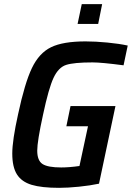

<svg xmlns="http://www.w3.org/2000/svg" viewBox="-20 -895 634 923"><path d="M39 -157Q39 -220 67 -346Q99 -496 133.5 -568Q168 -640 225.5 -668Q283 -696 391 -696Q439 -696 496 -690.5Q553 -685 594 -676L574 -581Q468 -595 425 -595Q335 -595 298 -583Q261 -571 237.5 -521Q214 -471 187 -344Q159 -216 159 -171Q159 -123 184.5 -106.5Q210 -90 274 -90Q313 -90 362 -97L403 -288H299L319 -385H535L456 -12Q414 -3 360 2.5Q306 8 264 8Q180 8 132 -6.5Q84 -21 61.5 -56.5Q39 -92 39 -157ZM353 -780 373 -875H471L452 -780Z"/></svg>

Font: Saira Semi Condensed Medium
Style: Italic
Weight: 500
Width: 4
Italic angle: -12°
Designer: Hector Gatti with collaboration of the Omnibus-Type team
Foundry: Omnibus-Type
Version: Version 1.001; ttfautohint (v1.8)